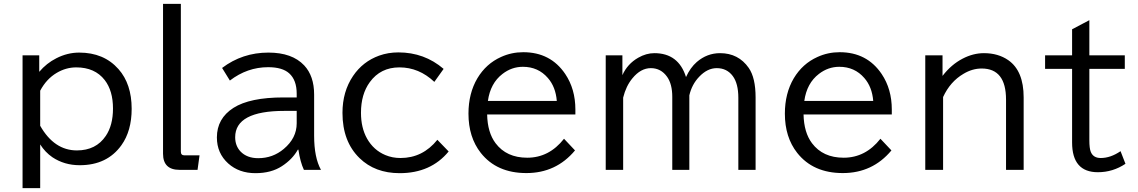

<svg xmlns="http://www.w3.org/2000/svg" viewBox="-20 -850 5860 989"><path d="M182.1 -564.9V-480Q219.7 -524.4 270 -549.8Q327.1 -579.1 388.2 -579.1Q515.1 -579.1 590.3 -494.1Q658.2 -417.5 658.2 -289.6Q658.2 -175.8 605.5 -102.1Q531.7 1 390.6 1Q311.5 1 250 -40Q212.4 -65.9 187 -106V119.1H96.2V-564.9ZM187 -202.1Q259.3 -75.2 376 -75.2Q474.6 -75.2 524.9 -149.9Q562 -204.6 562 -291Q562 -382.3 519.5 -437.5Q468.8 -502.9 372.6 -502.9Q319.8 -502.9 272 -474.6Q219.2 -443.4 187 -382.8Z M819.8 -830.1H911.6V-68.8Q911.6 -49.8 929.7 -49.8H1007.8L997.6 24.9H904.8Q819.8 24.9 819.8 -58.1Z M1508.3 -348.1V-367.2Q1508.3 -437.5 1469.7 -472.2Q1434.6 -503.9 1361.3 -503.9Q1253.9 -503.9 1164.1 -435.1L1124 -500Q1228.5 -579.1 1362.8 -579.1Q1484.9 -579.1 1546.9 -513.2Q1598.1 -458.5 1598.1 -362.8V-150.9Q1598.1 -38.6 1633.3 24.9H1545.4Q1526.4 -15.6 1517.1 -79.1H1514.2Q1486.3 -29.3 1432.1 5.9Q1377 42 1295.9 42Q1211.4 42 1155.8 -7.8Q1097.2 -60.5 1097.2 -142.1Q1097.2 -239.7 1182.6 -294.4Q1267.1 -348.1 1439.9 -348.1ZM1508.3 -278.8H1445.3Q1191.4 -278.8 1191.4 -143.1Q1191.4 -99.1 1218.8 -69.8Q1252 -35.2 1310.1 -35.2Q1385.3 -35.2 1441.9 -83Q1508.3 -138.7 1508.3 -214.8Z M2291 -69.8Q2199.2 42 2038.6 42Q1911.6 42 1832 -35.6Q1744.1 -121.1 1744.1 -268.6Q1744.1 -378.4 1798.8 -459Q1849.1 -533.2 1933.1 -563.5Q1979.5 -580.1 2032.2 -580.1Q2166 -580.1 2265.1 -495.1L2217.3 -428.2Q2138.2 -502.9 2037.6 -502.9Q1939.9 -502.9 1884.8 -426.8Q1839.4 -364.7 1839.4 -269Q1839.4 -191.9 1870.6 -136.2Q1904.3 -76.7 1964.8 -51.3Q2001 -36.1 2043 -36.1Q2157.2 -36.1 2232.9 -129.9Z M2943.8 -260.3H2489.3Q2491.2 -167.5 2532.7 -112.3Q2588.9 -37.6 2695.8 -37.6Q2808.6 -37.6 2885.3 -135.3L2941.9 -75.2Q2844.7 41.5 2691.4 41.5Q2538.6 41.5 2456.5 -62.5Q2393.1 -143.1 2393.1 -264.6Q2393.1 -369.1 2439 -446.8Q2483.9 -522 2561 -556.6Q2614.7 -581.1 2675.3 -581.1Q2815.9 -581.1 2891.6 -468.8Q2943.8 -391.1 2943.8 -286.1ZM2848.1 -330.1Q2842.3 -402.3 2802.2 -448.2Q2752.4 -505.9 2673.3 -505.9Q2615.7 -505.9 2568.4 -469.2Q2505.9 -421.4 2493.2 -330.1Z M3186 -564.9V-462.9Q3211.9 -521 3267.6 -552.7Q3308.6 -576.2 3350.6 -576.2Q3475.1 -576.2 3513.7 -453.1Q3535.6 -501.5 3569.3 -530.8Q3622.1 -576.2 3689 -576.2Q3783.7 -576.2 3836.9 -500Q3872.1 -449.2 3872.1 -348.1V24.9H3783.2V-346.2Q3783.2 -419.9 3754.4 -458.5Q3724.1 -499 3671.9 -499Q3623.5 -499 3581.5 -454.6Q3543.9 -415.5 3530.8 -358.9V24.9H3442.9V-351.1Q3442.9 -416.5 3416.5 -454.1Q3384.8 -499 3332.5 -499Q3280.3 -499 3237.3 -446.3Q3204.6 -406.7 3189.9 -347.2V24.9H3100.1V-564.9Z M4573.7 -260.3H4119.1Q4121.1 -167.5 4162.6 -112.3Q4218.8 -37.6 4325.7 -37.6Q4438.5 -37.6 4515.1 -135.3L4571.8 -75.2Q4474.6 41.5 4321.3 41.5Q4168.5 41.5 4086.4 -62.5Q4022.9 -143.1 4022.9 -264.6Q4022.9 -369.1 4068.8 -446.8Q4113.8 -522 4190.9 -556.6Q4244.6 -581.1 4305.2 -581.1Q4445.8 -581.1 4521.5 -468.8Q4573.7 -391.1 4573.7 -286.1ZM4478 -330.1Q4472.2 -402.3 4432.1 -448.2Q4382.3 -505.9 4303.2 -505.9Q4245.6 -505.9 4198.2 -469.2Q4135.7 -421.4 4123 -330.1Z M4835 -564.9V-459Q4879.9 -517.6 4938.5 -547.9Q4992.7 -576.2 5048.3 -576.2Q5121.6 -576.2 5173.8 -540Q5252.9 -484.9 5252.9 -348.1V24.9H5162.1V-336.9Q5162.1 -497.1 5036.6 -497.1Q4988.3 -497.1 4942.9 -469.7Q4874.5 -429.7 4837.9 -350.1V24.9H4746.1V-564.9Z M5591.3 -746.1V-564.9H5773.9V-495.1H5591.3V-127.9Q5591.3 -85.9 5598.6 -67.9Q5611.3 -36.1 5649.9 -36.1Q5700.7 -36.1 5752 -71.3L5777.3 -6.3Q5712.4 37.1 5635.3 37.1Q5502.4 37.1 5502.4 -116.2V-495.1H5363.3V-564.9H5502.4V-699.2Z"/></svg>

Font: FORM UDPGothic
Style: Regular
Weight: 400
Foundry: Pronama LLC
Version: Version 1.05101